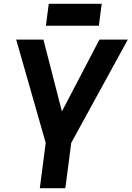

<svg xmlns="http://www.w3.org/2000/svg" viewBox="-20 -988 691 1008"><path d="M514 -853ZM499 -853H221L236 -968H514ZM323 0H189L220 -238L65 -780H208L305 -403L502 -780H651L354 -238Z"/></svg>

Font: Tanohe Sans SemiBold
Style: Italic
Weight: 600
Designer: Village Type and Design LLC & Cristiano Sobral
Foundry: Cooper Hewitt Smithsonian Design Museum
Version: Version 1.00;September 29, 2021;FontCreator 13.0.0.2655 64-b